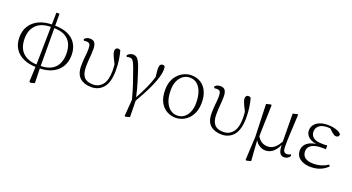

<svg xmlns="http://www.w3.org/2000/svg" viewBox="-54 -1362 4154 2264"><g transform="rotate(20 2022.5 -230.0)"><path d="M339 202 348 1 360 -671H399L401 3L406 197L353 211ZM362 15Q269 15 198.5 -15.5Q128 -46 88.5 -105Q49 -164 49 -250Q49 -334 88.5 -395Q128 -456 199.5 -489Q271 -522 366 -522L363 -491Q237 -491 174.5 -427.5Q112 -364 112 -257Q112 -136 180 -76Q248 -16 364 -16ZM388 15 389 -16Q477 -16 531.5 -45.5Q586 -75 611.5 -129Q637 -183 637 -254Q637 -325 612.5 -378Q588 -431 533.5 -461Q479 -491 388 -491L390 -522Q492 -522 561 -490Q630 -458 665 -399Q700 -340 700 -260Q700 -174 661 -112Q622 -50 552 -17.5Q482 15 388 15Z M1044 14Q956 14 902.5 -32Q849 -78 849 -183Q849 -246 855.5 -301.5Q862 -357 862 -398Q862 -441 850.5 -457Q839 -473 808 -473Q800 -473 792 -472.5Q784 -472 778 -470L770 -488Q780 -502 797.5 -510.5Q815 -519 839 -519Q883 -519 900 -492Q917 -465 917 -417Q917 -358 911.5 -306Q906 -254 906 -189Q906 -104 941 -63Q976 -22 1052 -22Q1126 -22 1171.5 -78Q1217 -134 1217 -253Q1217 -281 1214.5 -309Q1212 -337 1207 -373L1222 -370L1227 -303Q1199 -358 1183 -392Q1167 -426 1160.5 -446.5Q1154 -467 1154 -482Q1154 -499 1164 -510.5Q1174 -522 1189 -522Q1199 -522 1207 -519Q1215 -516 1220 -511Q1234 -462 1243 -401Q1252 -340 1252 -273Q1252 -122 1195 -54Q1138 14 1044 14Z M1533 198 1552 -60 1554 10Q1524 -107 1494 -195Q1464 -283 1439 -353Q1421 -403 1408.5 -428Q1396 -453 1384 -461.5Q1372 -470 1353 -470Q1333 -470 1318 -463L1310 -483Q1324 -499 1342 -508Q1360 -517 1382 -517Q1404 -517 1421.5 -506Q1439 -495 1456.5 -464Q1474 -433 1493 -374Q1513 -315 1538 -234Q1563 -153 1587 -44L1593 -43L1597 190L1542 204ZM1588 -5 1572 -30Q1601 -85 1624.5 -130.5Q1648 -176 1667 -218.5Q1686 -261 1702.5 -307.5Q1719 -354 1734 -410L1725 -315Q1719 -361 1716 -387.5Q1713 -414 1711.5 -431Q1710 -448 1710 -462Q1710 -494 1720.5 -508Q1731 -522 1749 -522Q1760 -522 1766 -519Q1772 -516 1777 -511Q1779 -501 1779.5 -491Q1780 -481 1780 -469Q1780 -429 1764 -375Q1748 -321 1720.5 -259Q1693 -197 1658.5 -132Q1624 -67 1588 -5Z M2102 14Q2044 14 1992.5 -14Q1941 -42 1908.5 -101.5Q1876 -161 1876 -254Q1876 -321 1896.5 -371Q1917 -421 1951.5 -454.5Q1986 -488 2027.5 -505Q2069 -522 2110 -522Q2175 -522 2225.5 -492Q2276 -462 2305 -403.5Q2334 -345 2334 -259Q2334 -189 2313.5 -137.5Q2293 -86 2259 -52.5Q2225 -19 2184 -2.5Q2143 14 2102 14ZM2109 -18Q2162 -18 2198.5 -46.5Q2235 -75 2254 -123.5Q2273 -172 2273 -232Q2273 -310 2253 -368Q2233 -426 2195 -458Q2157 -490 2104 -490Q2056 -490 2018.5 -463Q1981 -436 1960 -387.5Q1939 -339 1939 -276Q1939 -188 1963 -130.5Q1987 -73 2026 -45.5Q2065 -18 2109 -18Z M2680 14Q2592 14 2538.5 -32Q2485 -78 2485 -183Q2485 -246 2491.5 -301.5Q2498 -357 2498 -398Q2498 -441 2486.5 -457Q2475 -473 2444 -473Q2436 -473 2428 -472.5Q2420 -472 2414 -470L2406 -488Q2416 -502 2433.5 -510.5Q2451 -519 2475 -519Q2519 -519 2536 -492Q2553 -465 2553 -417Q2553 -358 2547.5 -306Q2542 -254 2542 -189Q2542 -104 2577 -63Q2612 -22 2688 -22Q2762 -22 2807.5 -78Q2853 -134 2853 -253Q2853 -281 2850.5 -309Q2848 -337 2843 -373L2858 -370L2863 -303Q2835 -358 2819 -392Q2803 -426 2796.5 -446.5Q2790 -467 2790 -482Q2790 -499 2800 -510.5Q2810 -522 2825 -522Q2835 -522 2843 -519Q2851 -516 2856 -511Q2870 -462 2879 -401Q2888 -340 2888 -273Q2888 -122 2831 -54Q2774 14 2680 14Z M3050 196 3065 -96 3051 -505 3108 -519 3118 -513Q3116 -433 3114 -372.5Q3112 -312 3110.5 -264.5Q3109 -217 3108 -177.5Q3107 -138 3107 -99L3098 -82L3117 189L3061 203ZM3464 14Q3426 14 3408 -18.5Q3390 -51 3389 -124V-127L3385 -505L3442 -519L3450 -513Q3446 -428 3443 -366Q3440 -304 3437.5 -259Q3435 -214 3434.5 -180Q3434 -146 3434 -115Q3434 -65 3446.5 -49Q3459 -33 3484 -33Q3499 -33 3510 -37.5Q3521 -42 3531 -47L3538 -29Q3528 -12 3509 1Q3490 14 3464 14ZM3229 14Q3186 14 3145 -15Q3104 -44 3087 -97H3085L3101 -132Q3128 -80 3162.5 -60Q3197 -40 3237 -40Q3286 -40 3324.5 -71.5Q3363 -103 3394 -167L3407 -155H3405Q3379 -74 3334 -30Q3289 14 3229 14Z M3800 14Q3743 14 3700.5 -3Q3658 -20 3635 -51.5Q3612 -83 3612 -125Q3612 -164 3633.5 -195.5Q3655 -227 3701 -246.5Q3747 -266 3820 -267V-259Q3722 -262 3677 -298Q3632 -334 3632 -385Q3632 -422 3653 -453Q3674 -484 3716.5 -503Q3759 -522 3823 -522Q3856 -522 3888 -516.5Q3920 -511 3947.5 -499.5Q3975 -488 3992 -469Q3995 -450 3984.5 -439Q3974 -428 3959 -428Q3944 -428 3933 -433.5Q3922 -439 3905 -453L3850 -504L3904 -502L3908 -485Q3883 -490 3866 -492.5Q3849 -495 3829 -495Q3759 -495 3723.5 -466Q3688 -437 3688 -390Q3688 -344 3723 -316.5Q3758 -289 3843 -289Q3854 -289 3866.5 -289.5Q3879 -290 3897 -291V-244Q3879 -245 3870.5 -245Q3862 -245 3854 -245Q3785 -245 3746 -230Q3707 -215 3690.5 -191Q3674 -167 3674 -138Q3674 -87 3710.5 -60Q3747 -33 3819 -33Q3866 -33 3911.5 -47Q3957 -61 3996 -87L4009 -70Q3975 -33 3922 -9.5Q3869 14 3800 14Z"/></g></svg>

Font: Noto Serif TC
Style: Regular
Weight: 200
Designer: Ryoko NISHIZUKA 西塚涼子 (kana & ideographs); Frank Grießhammer (Latin, Greek & Cyrillic); Wenlong ZHANG 张文龙 (bopomofo); San
Foundry: Adobe
Version: Version 2.001;hotconv 1.1.0;makeotfexe 2.6.0